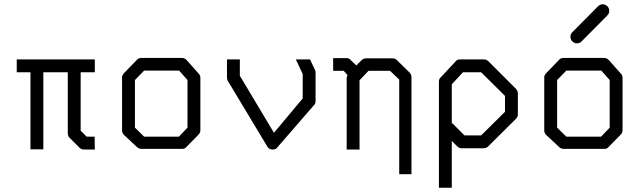

<svg xmlns="http://www.w3.org/2000/svg" viewBox="-20 -747 2992 895"><path d="M58 -410V-470H422V-410H356V-138L384 -110H421L422 -50H372Q359 -50 350 -59L304 -105Q296 -113 296 -126V-410H182V-51H122V-410Z M609 -374V-152L652 -110H814L854 -152V-374L815 -418H652ZM559 -407 620 -470Q627 -477 640 -477H828Q840 -477 850 -467L906 -404Q914 -396 914 -385V-140Q914 -128 905 -119L847 -60Q841 -53 829.5 -53H826H640Q629.5 -53 620 -60L558 -118Q549 -126 549 -140V-387Q549 -397 559 -407Z M1425 -470 1448 -422Q1451 -416 1451 -409V-276Q1451 -262.5 1442 -255L1272 -59L1267 -54Q1260.5 -50 1251 -50Q1234 -50 1226 -64L1042 -370Q1038 -378 1038 -386V-470H1098V-394L1257 -128L1391 -288V-402L1359 -470Z M1641 -442 1665 -466Q1674 -475 1686 -475H1810Q1822 -475 1830 -467L1889 -409Q1898 -400 1898 -388V65H1841V-376L1798 -417H1698L1656 -373V-50H1596V-385Q1596 -387 1600 -397L1582 -417H1533V-476H1596Q1608 -476 1615 -467Z M2086 -171 2088 -173 2145 -116H2223L2334 -226V-300L2223 -410H2138L2086 -354ZM2086 -90V128H2026V-366Q2026 -379.5 2034 -386L2103 -460Q2110 -470 2124 -470H2236Q2248 -470 2257 -461L2385 -333Q2394 -322 2394 -312V-214Q2394 -202 2385 -193L2256 -65Q2247 -56 2235 -56H2132Q2120 -56 2111 -65Z M2639 -575Q2639 -588 2648 -597L2768 -718Q2777 -727 2789 -727Q2802 -727 2811 -718Q2820 -709 2820 -696Q2820 -684 2811 -675L2691 -554Q2682 -545 2669 -545Q2657 -545 2648 -554Q2639 -563 2639 -575ZM2577 -374V-152L2620 -110H2782L2822 -152V-374L2783 -418H2620ZM2527 -407 2588 -470Q2595 -477 2608 -477H2796Q2808 -477 2818 -467L2874 -404Q2882 -396 2882 -385V-140Q2882 -128 2873 -119L2815 -60Q2809 -53 2797.5 -53H2794H2608Q2597.5 -53 2588 -60L2526 -118Q2517 -126 2517 -140V-387Q2517 -397 2527 -407Z"/></svg>

Font: IBM 3270 Semi-Condensed
Style: Condensed
Weight: 400
Monospace: yes
Version: Version 2.3.1